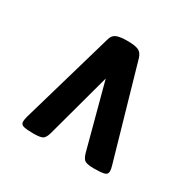

<svg xmlns="http://www.w3.org/2000/svg" viewBox="-95 -778 549 552"><g transform="rotate(30 180.0 -502.0)"><path d="M79 -319Q58 -319 47 -321.5Q36 -324 36 -334Q36 -341 39 -352L128 -659Q132 -675 144 -680Q156 -685 180 -685Q205 -685 216.5 -680Q228 -675 233 -659L321 -352Q324 -342 324 -335Q324 -324 312.5 -321.5Q301 -319 281 -319Q259 -319 250.5 -323.5Q242 -328 237 -346L180 -560L122 -346Q117 -328 109 -323.5Q101 -319 79 -319Z"/></g></svg>

Font: Asap Condensed SemiBold
Style: Regular
Weight: 600
Width: 3
Designer: Pablo Cosgaya
Foundry: Omnibus-Type
Version: Version 3.001; ttfautohint (v1.8.4.7-5d5b)